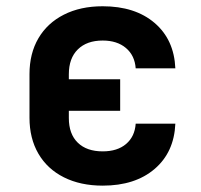

<svg xmlns="http://www.w3.org/2000/svg" viewBox="-20 -580 639 610"><path d="M306.2 9.8Q235.8 9.8 183.1 -16.6Q130.4 -43 102.1 -91.6Q73.7 -140.1 73.7 -206.1V-344.2Q73.7 -410.2 102.1 -458.5Q130.4 -506.8 182.9 -533.4Q235.4 -560.1 306.2 -560.1Q409.2 -560.1 471.2 -507.1Q533.2 -454.1 537.1 -362.8H411.1Q408.2 -403.8 380.1 -427.5Q352.1 -451.2 306.2 -451.2Q255.9 -451.2 227.3 -423.1Q198.7 -395 198.7 -344.2V-328.1H361.8V-228H198.7V-205.1Q198.7 -154.3 227.1 -126.7Q255.4 -99.1 306.2 -99.1Q353 -99.1 380.6 -122.6Q408.2 -146 411.1 -187H537.1Q533.2 -96.2 471.2 -43.2Q409.2 9.8 306.2 9.8Z"/></svg>

Font: UDEV Gothic 35
Style: Bold
Weight: 700
Version: v2.1.0; ttfautohint (v1.8.4.7-5d5b-dirty) -l 6 -r 45 -G 200 